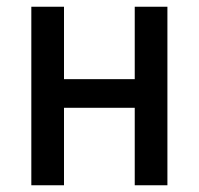

<svg xmlns="http://www.w3.org/2000/svg" viewBox="-20 -550 590 570"><path d="M73 0V-530H170V-315H380V-530H477V0H380V-230H170V0Z"/></svg>

Font: Lode Dark
Style: Bold
Weight: 700
Monospace: yes
Designer: Belleve Invis
Foundry: Belleve Invis
Version: Version 29.2.0; ttfautohint (v1.8.3)